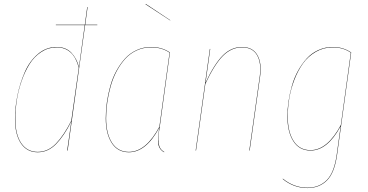

<svg xmlns="http://www.w3.org/2000/svg" viewBox="-20 -766 1873 977"><path d="M475.1 -640.1V-638.2H413.1L324.2 0H321.8L342.8 -147.9Q306.6 -75.2 265.6 -33.2Q224.6 8.8 171.9 8.8Q117.2 8.8 86.7 -36.1Q56.2 -81.1 56.2 -161.1Q56.2 -219.7 68.8 -281.2Q81.5 -342.8 106 -398.9Q130.4 -455.1 172.6 -491Q214.8 -526.9 268.1 -526.9Q314.9 -526.9 342.8 -498Q370.6 -469.2 381.8 -424.8L411.1 -638.2H264.2V-640.1H411.6L423.8 -730H425.8L413.6 -640.1ZM342.8 -151.9 380.9 -420.9Q354.5 -524.9 268.1 -524.9Q225.6 -524.9 189.7 -501.2Q153.8 -477.5 130.1 -439.5Q106.4 -401.4 89.6 -352.8Q72.8 -304.2 65.4 -255.6Q58.1 -207 58.1 -161.1Q58.1 -81.5 88.1 -37.4Q118.2 6.8 171.9 6.8Q224.1 6.8 264.6 -35.2Q305.2 -77.1 342.8 -151.9Z M721.7 -746.1 846.7 -663.1 845.7 -662.1 720.7 -744.1ZM749 -526.9Q804.2 -526.9 844.7 -499L793 -121.1Q783.7 -68.4 787.4 -37.4Q791 -6.3 815.9 6.8L814.9 8.8Q804.2 2.9 797.4 -5.6Q790.5 -14.2 787.6 -23.7Q784.7 -33.2 784.4 -47.1Q784.2 -61 785.4 -73.2Q786.6 -85.4 788.6 -103.5Q789.6 -111.3 790 -115.2Q723.1 8.8 635.7 8.8Q578.6 8.8 548.3 -38.6Q518.1 -85.9 518.1 -164.1Q518.1 -204.6 523.9 -245.8Q529.8 -287.1 541.3 -328.4Q552.7 -369.6 572 -405Q591.3 -440.4 616 -467.8Q640.6 -495.1 675 -511Q709.5 -526.9 749 -526.9ZM749 -524.9Q709.5 -524.9 675.5 -509.3Q641.6 -493.7 616.9 -466.3Q592.3 -439 573.5 -403.6Q554.7 -368.2 543.2 -327.4Q531.7 -286.6 525.9 -245.6Q520 -204.6 520 -164.1Q520 -86.4 549.8 -39.8Q579.6 6.8 635.7 6.8Q722.7 6.8 791 -121.1L842.8 -498Q803.7 -524.9 749 -524.9Z M1303.7 -377.9 1250.5 0H1248.5L1301.8 -377.9Q1311 -444.8 1288.1 -484.9Q1265.1 -524.9 1211.4 -524.9Q1157.7 -524.9 1114.5 -481.7Q1071.3 -438.5 1024.9 -338.9L977.5 0H975.6L1047.9 -517.1H1049.8L1025.9 -345.2Q1071.3 -441.9 1114.3 -484.4Q1157.2 -526.9 1211.4 -526.9Q1265.6 -526.9 1289.3 -486.3Q1313 -445.8 1303.7 -377.9Z M1673.3 -526.9Q1726.6 -526.9 1767.1 -499L1695.3 21Q1682.6 113.3 1643.8 152.1Q1605 190.9 1544.4 190.9Q1474.6 190.9 1418.5 145L1419.4 143.1Q1475.6 189 1544.4 189Q1604 189 1642.3 150.9Q1680.7 112.8 1693.4 21L1713.4 -124Q1646.5 0 1560.1 0Q1502.9 0 1472.7 -47.4Q1442.4 -94.7 1442.4 -172.9Q1442.4 -210.9 1448.2 -250.5Q1454.1 -290 1465.6 -330.3Q1477.1 -370.6 1496.3 -405.5Q1515.6 -440.4 1540.3 -467.8Q1564.9 -495.1 1599.4 -511Q1633.8 -526.9 1673.3 -526.9ZM1673.3 -524.9Q1626.5 -524.9 1587.2 -502.2Q1547.9 -479.5 1522 -443.4Q1496.1 -407.2 1478 -360.4Q1460 -313.5 1452.1 -266.1Q1444.3 -218.8 1444.3 -172.9Q1444.3 -95.2 1474.1 -48.6Q1503.9 -2 1560.1 -2Q1646 -2 1714.4 -129.9L1765.1 -498Q1726.1 -524.9 1673.3 -524.9Z"/></svg>

Font: Fira Sans Compressed Two
Style: Italic
Weight: 100
Width: 3
Italic angle: -8°
Designer: Carrois Corporate & Edenspiekermann AG
Foundry: Carrois Corporate GbR & Edenspiekermann AG
Version: Version 4.203;PS 004.203;hotconv 1.0.88;makeotf.lib2.5.64775